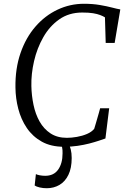

<svg xmlns="http://www.w3.org/2000/svg" viewBox="-20 -771 668 1019"><path d="M320 8Q250.5 8 201.8 -19.2Q153 -46.5 122.2 -92Q91.5 -137.5 77 -193.5Q62.5 -249.5 62 -306.5Q60.5 -407 88.8 -489Q117 -571 167.8 -629.5Q218.5 -688 285 -719.5Q351.5 -751 426 -751Q472 -751 509.8 -744.5Q547.5 -738 575 -730.8Q602.5 -723.5 618.5 -721L588.5 -543H541L537 -679Q526.5 -685.5 511.5 -691.2Q496.5 -697 473.8 -700.8Q451 -704.5 416.5 -704.5Q346 -704.5 294.5 -668.2Q243 -632 209.8 -573.5Q176.5 -515 160.8 -446.8Q145 -378.5 146.5 -314.5Q147.5 -264 157.8 -214.8Q168 -165.5 190.2 -126Q212.5 -86.5 248.2 -63Q284 -39.5 335 -39.5Q359.5 -39.5 388.2 -44.5Q417 -49.5 442 -60.2Q467 -71 480 -87.5Q484 -100.5 488 -114Q492 -127.5 496 -141.5Q500 -155.5 504 -169.2Q508 -183 511.5 -196.5H559.5L539.5 -36Q525.5 -31 503.5 -23.8Q481.5 -16.5 453.5 -9.2Q425.5 -2 392 3Q358.5 8 320 8ZM322 -12.5 343 -10.5Q350.5 2.5 355.5 22Q360.5 41.5 360.5 67.5Q360.5 121.5 343 157.2Q325.5 193 295.5 210.5Q265.5 228 228 228Q208.5 228 190.5 223.8Q172.5 219.5 164 213.5L170.5 153Q176.5 156.5 190.5 159.2Q204.5 162 220 162Q265.5 162 288.8 129Q312 96 312 43Q312.5 25 309.8 12.2Q307 -0.5 303 -10.5Z"/></svg>

Font: Merriweather 28pt Light
Style: Italic
Weight: 300
Italic angle: -7.8°
Version: Version 2.101